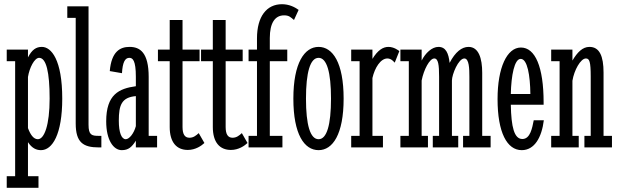

<svg xmlns="http://www.w3.org/2000/svg" viewBox="-20 -701 2942 913"><path d="M12 -410H52V137H12V192H163V137H113V-25C132 4 153 13 175 13C229 13 276 -62 276 -232C276 -417 224 -478 179 -478C152 -478 132 -465 113 -428V-465H12ZM113 -335C120 -379 144 -426 166 -426C200 -426 216 -358 216 -232C216 -107 191 -39 160 -39C139 -39 124 -62 113 -92Z M300 -616H340V-114C340 -23 376 0 450 0H462V-55H449C416 -55 401 -59 401 -108V-671H300Z M626 -101C617 -67 595 -39 578 -39C558 -39 545 -70 545 -127C545 -201 558 -238 626 -244ZM560 -353C563 -404 574 -426 595 -426C611 -426 626 -414 626 -336V-291C546 -280 485 -252 485 -124C485 -34 520 13 559 13C591 13 607 -2 626 -32V0H727V-55H687V-335C687 -451 646 -478 596 -478C551 -478 510 -456 502 -363Z M881 -46C859 -46 848 -62 848 -97V-410H929V-465H848V-606H787V-465H731V-410H787V-97C787 -24 820 12 873 12C910 12 938 -8 952 -21L925 -68C913 -57 900 -46 881 -46Z M1086 -46C1064 -46 1053 -62 1053 -97V-410H1134V-465H1053V-606H992V-465H936V-410H992V-97C992 -24 1025 12 1078 12C1115 12 1143 -8 1157 -21L1130 -68C1118 -57 1105 -46 1086 -46Z M1162 -410H1202V-55H1162V0H1323V-55H1263V-410H1346V-465H1263V-520C1263 -591 1287 -628 1331 -628C1355 -628 1362 -619 1378 -606L1400 -654C1382 -667 1355 -681 1321 -681C1248 -681 1202 -623 1202 -518V-465H1162Z M1614 -232C1614 -403 1562 -478 1495 -478C1428 -478 1375 -402 1375 -232C1375 -62 1427 13 1495 13C1562 13 1614 -62 1614 -232ZM1554 -232C1554 -107 1534 -39 1495 -39C1455 -39 1435 -107 1435 -232C1435 -357 1455 -426 1495 -426C1534 -426 1554 -358 1554 -232Z M1650 -410H1690V-55H1650V0H1801V-55H1751V-330C1762 -379 1790 -423 1822 -423C1841 -423 1853 -407 1857 -403L1879 -458C1874 -462 1853 -478 1827 -478C1801 -478 1776 -462 1751 -421V-465H1650Z M2182 0H2313V-55H2273V-355C2273 -424 2256 -478 2208 -478C2176 -478 2145 -454 2118 -402C2113 -448 2100 -478 2065 -478C2034 -478 2003 -449 1985 -413V-465H1884V-410H1924V-55H1884V0H2015V-55H1985V-318C1995 -370 2023 -423 2045 -423C2064 -423 2068 -393 2068 -336V-55H2038V0H2159V-55H2129V-318C2129 -347 2160 -423 2188 -423C2211 -423 2212 -373 2212 -336V-55H2182Z M2409 -254C2411 -342 2426 -421 2456 -421C2488 -421 2501 -342 2502 -254ZM2464 -40C2425 -40 2411 -97 2409 -203H2565V-214C2565 -383 2525 -475 2457 -475C2391 -475 2346 -380 2346 -230C2346 -71 2391 13 2461 13C2522 13 2556 -48 2566 -129H2518C2511 -94 2502 -40 2464 -40Z M2601 -410H2641V-55H2601V0H2732V-55H2702V-317C2710 -367 2741 -423 2766 -423C2783 -423 2789 -408 2789 -337V-55H2759V0H2890V-55H2850V-356C2850 -434 2831 -478 2783 -478C2750 -478 2725 -452 2702 -413V-465H2601Z"/></svg>

Font: Stint Ultra Condensed
Style: Regular
Weight: 400
Width: 1
Designer: Astigmatic (AOETI)
Foundry: Astigmatic (AOETI)
Version: Version 1.000